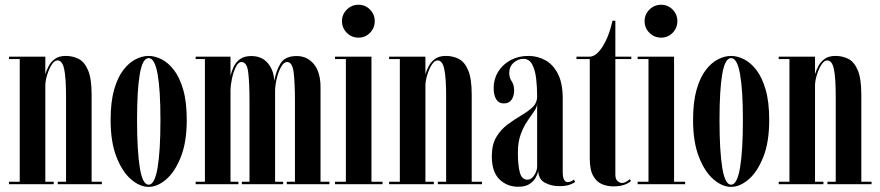

<svg xmlns="http://www.w3.org/2000/svg" viewBox="-20 -756 3610 788"><path d="M17 0V-10H61V-513.5H17V-523.5H166V-451.5Q171 -468 180 -485.2Q189 -502.5 205.8 -514.5Q222.5 -526.5 250 -526.5Q278.5 -526.5 302.5 -514.5Q326.5 -502.5 341.2 -468.2Q356 -434 356 -368V-10H398V0H217V-10H251V-361Q251 -436 243.5 -472Q236 -508 216 -508Q203.5 -508 192.5 -491Q181.5 -474 174.2 -450.8Q167 -427.5 166 -408.5V-10H200.5V0Z M590 11Q554 11 518 -19.8Q482 -50.5 458 -111.8Q434 -173 434 -263.5Q434 -338 448.5 -388.5Q463 -439 486.5 -469.2Q510 -499.5 537.2 -513Q564.5 -526.5 590 -526.5Q615 -526.5 642.5 -513Q670 -499.5 693.5 -469.2Q717 -439 731.8 -388.5Q746.5 -338 746.5 -263.5Q746.5 -173 722.2 -111.8Q698 -50.5 662 -19.8Q626 11 590 11ZM590 2Q615 2 626.8 -67.8Q638.5 -137.5 638.5 -263.5Q638.5 -387 626.8 -452.2Q615 -517.5 590 -517.5Q565 -517.5 553.8 -452.2Q542.5 -387 542.5 -263.5Q542.5 -137.5 553.8 -67.8Q565 2 590 2Z M783 0V-10H821V-513.5H783V-523.5H926V-445Q930 -462 938.5 -480.8Q947 -499.5 964.2 -512.8Q981.5 -526 1011.5 -526Q1054.5 -526 1079.2 -496.8Q1104 -467.5 1105.5 -423.5Q1113 -465.5 1131.5 -495.8Q1150 -526 1197.5 -526Q1241 -526 1268.2 -492.8Q1295.5 -459.5 1295.5 -397.5V-10H1332V0H1157V-10H1190.5V-340Q1190.5 -416 1185.2 -458.8Q1180 -501.5 1158 -501.5Q1145 -501.5 1134 -482.2Q1123 -463 1116.2 -435.5Q1109.5 -408 1109 -384.5V-10H1142V0H972.5V-10H1004V-340Q1004 -416 998.8 -458.8Q993.5 -501.5 971 -501.5Q958 -501.5 948 -481.2Q938 -461 932.2 -434Q926.5 -407 926 -387.5V-10H958.5V0Z M1451.5 -601.5Q1423.5 -601.5 1403.5 -621.2Q1383.5 -641 1383.5 -669.5Q1383.5 -697 1403.5 -716.8Q1423.5 -736.5 1451.5 -736.5Q1479 -736.5 1498.5 -716.8Q1518 -697 1518 -669.5Q1518 -641 1498.5 -621.2Q1479 -601.5 1451.5 -601.5ZM1355 0V-10H1399.5V-513.5H1355V-523.5H1504.5V-10H1550V0Z M1577 0V-10H1621V-513.5H1577V-523.5H1726V-451.5Q1731 -468 1740 -485.2Q1749 -502.5 1765.8 -514.5Q1782.5 -526.5 1810 -526.5Q1838.5 -526.5 1862.5 -514.5Q1886.5 -502.5 1901.2 -468.2Q1916 -434 1916 -368V-10H1958V0H1777V-10H1811V-361Q1811 -436 1803.5 -472Q1796 -508 1776 -508Q1763.5 -508 1752.5 -491Q1741.5 -474 1734.2 -450.8Q1727 -427.5 1726 -408.5V-10H1760.5V0Z M2107 10.5Q2061 10.5 2029.8 -20Q1998.5 -50.5 1998.5 -114.5Q1998.5 -163 2017.2 -194Q2036 -225 2063.8 -245.5Q2091.5 -266 2119.2 -282.2Q2147 -298.5 2165.8 -316.2Q2184.5 -334 2184.5 -360.5Q2184.5 -398 2180.5 -433.2Q2176.5 -468.5 2164.2 -491.5Q2152 -514.5 2128 -514.5Q2106 -514.5 2088 -498.5Q2070 -482.5 2070 -456.5Q2070 -437 2080 -422.5Q2090 -408 2090 -384.5Q2090 -361 2079.2 -346.2Q2068.5 -331.5 2047.5 -331.5Q2027.5 -331.5 2016.8 -348.2Q2006 -365 2006 -395Q2006 -431.5 2024.5 -461.5Q2043 -491.5 2075.2 -509Q2107.5 -526.5 2148.5 -526.5Q2186 -526.5 2218 -509Q2250 -491.5 2269.8 -453Q2289.5 -414.5 2289.5 -351.5V-50Q2289.5 -8.5 2311 -8.5Q2317.5 -8.5 2324.5 -12Q2331.5 -15.5 2335 -19L2340.5 -10Q2336 -4.5 2319 1.8Q2302 8 2275 8Q2242.5 8 2216.2 -6.2Q2190 -20.5 2189 -55Q2187 -42.5 2178.5 -27Q2170 -11.5 2152.8 -0.5Q2135.5 10.5 2107 10.5ZM2144.5 -18.5Q2161 -18.5 2172.8 -37Q2184.5 -55.5 2184.5 -72.5V-329Q2183.5 -315 2171.2 -298Q2159 -281 2143.8 -258.2Q2128.5 -235.5 2117 -204.2Q2105.5 -173 2105.5 -130Q2105.5 -77.5 2113.5 -48Q2121.5 -18.5 2144.5 -18.5Z M2496.5 9Q2473.5 9 2451.2 0Q2429 -9 2414.8 -33.8Q2400.5 -58.5 2400.5 -106V-513.5H2346V-523.5H2400.5Q2419 -523.5 2437.5 -544Q2456 -564.5 2470.8 -598.2Q2485.5 -632 2493.5 -671H2505.5V-523.5H2571V-513.5H2505.5V-39Q2505.5 -20.5 2514.8 -12.8Q2524 -5 2532 -5Q2541.5 -5 2551 -10.8Q2560.5 -16.5 2564.5 -20.5L2570 -13.5Q2545.5 9 2496.5 9Z M2693.5 -601.5Q2665.5 -601.5 2645.5 -621.2Q2625.5 -641 2625.5 -669.5Q2625.5 -697 2645.5 -716.8Q2665.5 -736.5 2693.5 -736.5Q2721 -736.5 2740.5 -716.8Q2760 -697 2760 -669.5Q2760 -641 2740.5 -621.2Q2721 -601.5 2693.5 -601.5ZM2597 0V-10H2641.5V-513.5H2597V-523.5H2746.5V-10H2792V0Z M2980.5 11Q2944.5 11 2908.5 -19.8Q2872.5 -50.5 2848.5 -111.8Q2824.5 -173 2824.5 -263.5Q2824.5 -338 2839 -388.5Q2853.5 -439 2877 -469.2Q2900.5 -499.5 2927.8 -513Q2955 -526.5 2980.5 -526.5Q3005.5 -526.5 3033 -513Q3060.5 -499.5 3084 -469.2Q3107.5 -439 3122.2 -388.5Q3137 -338 3137 -263.5Q3137 -173 3112.8 -111.8Q3088.5 -50.5 3052.5 -19.8Q3016.5 11 2980.5 11ZM2980.5 2Q3005.5 2 3017.2 -67.8Q3029 -137.5 3029 -263.5Q3029 -387 3017.2 -452.2Q3005.5 -517.5 2980.5 -517.5Q2955.5 -517.5 2944.2 -452.2Q2933 -387 2933 -263.5Q2933 -137.5 2944.2 -67.8Q2955.5 2 2980.5 2Z M3176 0V-10H3220V-513.5H3176V-523.5H3325V-451.5Q3330 -468 3339 -485.2Q3348 -502.5 3364.8 -514.5Q3381.5 -526.5 3409 -526.5Q3437.5 -526.5 3461.5 -514.5Q3485.5 -502.5 3500.2 -468.2Q3515 -434 3515 -368V-10H3557V0H3376V-10H3410V-361Q3410 -436 3402.5 -472Q3395 -508 3375 -508Q3362.5 -508 3351.5 -491Q3340.5 -474 3333.2 -450.8Q3326 -427.5 3325 -408.5V-10H3359.5V0Z"/></svg>

Font: Imbue 100pt SemiBold
Style: Regular
Weight: 600
Designer: Tyler Finck
Foundry: Etcetera Type Company
Version: Version 1.102; ttfautohint (v1.8.3)